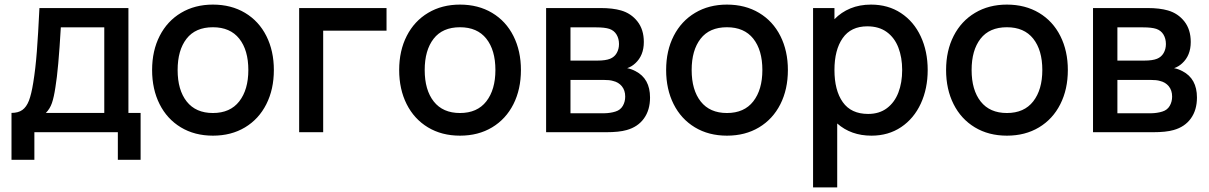

<svg xmlns="http://www.w3.org/2000/svg" viewBox="-20 -575 5256 835"><path d="M30 -84Q59.5 -84 77.2 -96.8Q95 -109.5 105.8 -137.2Q116.5 -165 124.5 -215Q134.5 -276 140.2 -350.8Q146 -425.5 151.5 -540H538.5V-84H591.5V120H492.5V0H129.5V120H30ZM433.5 -84V-456H244.5Q234 -272.5 221 -195.5Q214.5 -152 205.8 -126.8Q197 -101.5 179.5 -84Z M641.5 -270.5Q641.5 -354.5 674.5 -419Q707.5 -483.5 767.5 -519.2Q827.5 -555 906 -555Q985.5 -555 1045.8 -519Q1106 -483 1138.5 -418.2Q1171 -353.5 1171 -270.5Q1171 -186.5 1138.2 -121.8Q1105.5 -57 1045.5 -21Q985.5 15 906 15Q826.5 15 766.5 -21.2Q706.5 -57.5 674 -122.2Q641.5 -187 641.5 -270.5ZM1060 -270.5Q1060 -357 1020.5 -406.8Q981 -456.5 906 -456.5Q830 -456.5 791.2 -406.5Q752.5 -356.5 752.5 -270.5Q752.5 -183.5 792 -133.5Q831.5 -83.5 906 -83.5Q981 -83.5 1020.5 -134.2Q1060 -185 1060 -270.5Z M1281 0V-540H1661V-441.5H1385.5V0Z M1716 -270.5Q1716 -354.5 1749 -419Q1782 -483.5 1842 -519.2Q1902 -555 1980.5 -555Q2060 -555 2120.2 -519Q2180.5 -483 2213 -418.2Q2245.5 -353.5 2245.5 -270.5Q2245.5 -186.5 2212.8 -121.8Q2180 -57 2120 -21Q2060 15 1980.5 15Q1901 15 1841 -21.2Q1781 -57.5 1748.5 -122.2Q1716 -187 1716 -270.5ZM2134.5 -270.5Q2134.5 -357 2095 -406.8Q2055.5 -456.5 1980.5 -456.5Q1904.5 -456.5 1865.8 -406.5Q1827 -356.5 1827 -270.5Q1827 -183.5 1866.5 -133.5Q1906 -83.5 1980.5 -83.5Q2055.5 -83.5 2095 -134.2Q2134.5 -185 2134.5 -270.5Z M2592.5 -540Q2645 -540 2681 -529.5Q2724.5 -517 2752.2 -481.8Q2780 -446.5 2780 -392.5Q2780 -333.5 2742.5 -299.5Q2727 -285 2707.5 -278.5Q2725 -275.5 2744 -265.5Q2807 -233 2807 -151Q2807 -96.5 2780.5 -59.8Q2754 -23 2705.5 -9.5Q2673 0 2615.5 0H2355V-540ZM2578 -311.5Q2614 -311.5 2633.5 -319.5Q2652 -327 2662 -344.2Q2672 -361.5 2672 -383.5Q2672 -407 2661.2 -424.8Q2650.5 -442.5 2630 -449.5Q2610 -456 2573 -456H2461V-311.5ZM2609 -82.5Q2619.5 -82.5 2633 -84.5Q2646.5 -86.5 2657 -90Q2678 -96.5 2688.5 -114.5Q2699 -132.5 2699 -155Q2699 -182 2684.5 -199.8Q2670 -217.5 2646 -223Q2632 -227.5 2603.5 -227.5H2461V-82.5Z M2877 -270.5Q2877 -354.5 2910 -419Q2943 -483.5 3003 -519.2Q3063 -555 3141.5 -555Q3221 -555 3281.2 -519Q3341.5 -483 3374 -418.2Q3406.5 -353.5 3406.5 -270.5Q3406.5 -186.5 3373.8 -121.8Q3341 -57 3281 -21Q3221 15 3141.5 15Q3062 15 3002 -21.2Q2942 -57.5 2909.5 -122.2Q2877 -187 2877 -270.5ZM3295.5 -270.5Q3295.5 -357 3256 -406.8Q3216.5 -456.5 3141.5 -456.5Q3065.5 -456.5 3026.8 -406.5Q2988 -356.5 2988 -270.5Q2988 -183.5 3027.5 -133.5Q3067 -83.5 3141.5 -83.5Q3216.5 -83.5 3256 -134.2Q3295.5 -185 3295.5 -270.5Z M4014.5 -270.5Q4014.5 -189.5 3984.5 -124.5Q3954.5 -59.5 3899 -22.2Q3843.5 15 3770 15Q3681 15 3621 -38V240H3516V-540H3609V-491.5Q3638.5 -522 3678.5 -538.5Q3718.5 -555 3768 -555Q3842.5 -555 3898.2 -518.2Q3954 -481.5 3984.2 -416.8Q4014.5 -352 4014.5 -270.5ZM3903.5 -270.5Q3903.5 -325 3887 -368Q3870.5 -411 3836.5 -435.8Q3802.5 -460.5 3752 -460.5Q3680.5 -460.5 3644.8 -409.2Q3609 -358 3609 -270.5Q3609 -182 3645.2 -130.8Q3681.5 -79.5 3755.5 -79.5Q3804 -79.5 3837.2 -104.5Q3870.5 -129.5 3887 -172.5Q3903.5 -215.5 3903.5 -270.5Z M4094.5 -270.5Q4094.5 -354.5 4127.5 -419Q4160.5 -483.5 4220.5 -519.2Q4280.5 -555 4359 -555Q4438.5 -555 4498.8 -519Q4559 -483 4591.5 -418.2Q4624 -353.5 4624 -270.5Q4624 -186.5 4591.2 -121.8Q4558.5 -57 4498.5 -21Q4438.5 15 4359 15Q4279.5 15 4219.5 -21.2Q4159.5 -57.5 4127 -122.2Q4094.5 -187 4094.5 -270.5ZM4513 -270.5Q4513 -357 4473.5 -406.8Q4434 -456.5 4359 -456.5Q4283 -456.5 4244.2 -406.5Q4205.5 -356.5 4205.5 -270.5Q4205.5 -183.5 4245 -133.5Q4284.5 -83.5 4359 -83.5Q4434 -83.5 4473.5 -134.2Q4513 -185 4513 -270.5Z M4971 -540Q5023.5 -540 5059.5 -529.5Q5103 -517 5130.8 -481.8Q5158.5 -446.5 5158.5 -392.5Q5158.5 -333.5 5121 -299.5Q5105.5 -285 5086 -278.5Q5103.5 -275.5 5122.5 -265.5Q5185.5 -233 5185.5 -151Q5185.5 -96.5 5159 -59.8Q5132.5 -23 5084 -9.5Q5051.5 0 4994 0H4733.5V-540ZM4956.5 -311.5Q4992.5 -311.5 5012 -319.5Q5030.5 -327 5040.5 -344.2Q5050.5 -361.5 5050.5 -383.5Q5050.5 -407 5039.8 -424.8Q5029 -442.5 5008.5 -449.5Q4988.5 -456 4951.5 -456H4839.5V-311.5ZM4987.5 -82.5Q4998 -82.5 5011.5 -84.5Q5025 -86.5 5035.5 -90Q5056.5 -96.5 5067 -114.5Q5077.5 -132.5 5077.5 -155Q5077.5 -182 5063 -199.8Q5048.5 -217.5 5024.5 -223Q5010.5 -227.5 4982 -227.5H4839.5V-82.5Z"/></svg>

Font: Manrope KiralyPet SmBd KiralyPet
Style: Regular
Weight: 600
Designer: Mikhail Sharanda
Foundry: Mikhail Sharanda
Version: Version 4.502